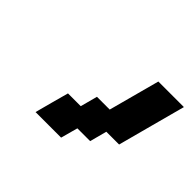

<svg xmlns="http://www.w3.org/2000/svg" viewBox="-90 -1019 664 664"><g transform="rotate(45 242.0 -687.5)"><path d="M133.8 -500H258.8L275.9 -562.5H338.4L355 -625H417.5Q428.7 -667 450.9 -750Q473.1 -833 484.4 -875H359.4L309.1 -687.5H246.6L230 -625H167.5Q161.6 -604 150.4 -562.3Q139.2 -520.5 133.8 -500Z"/></g></svg>

Font: Faithful 32x
Style: Oblique
Weight: 400
Foundry: Faithful Resource Pack
Version: Version 1.0; January 27, 2023